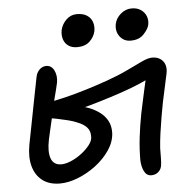

<svg xmlns="http://www.w3.org/2000/svg" viewBox="-52 -775 834 839"><g transform="rotate(-5 364.5 -355.5)"><path d="M178 12Q131 12 101 -11Q71 -34 60 -74.5Q49 -115 59 -169Q72 -236 84 -297.5Q96 -359 104.5 -403Q113 -447 116 -461Q118 -473 124.5 -483Q131 -493 141 -499Q151 -505 162 -505Q185 -505 196.5 -482Q208 -459 203 -429Q197 -401 186.5 -362Q176 -323 170 -288Q167 -276 162.5 -256.5Q158 -237 153.5 -217.5Q149 -198 146 -184Q135 -131 146 -101Q157 -71 191 -71Q210 -71 233.5 -81Q257 -91 279 -107.5Q301 -124 316 -143Q331 -162 331 -179Q332 -205 317.5 -221Q303 -237 276 -247Q261 -254 237 -260Q213 -266 186 -271.5Q159 -277 134 -279L151 -344Q187 -350 232.5 -361Q278 -372 327 -387Q376 -402 421 -418Q472 -436 511.5 -455Q551 -474 579.5 -487.5Q608 -501 626 -501Q657 -501 673.5 -480.5Q690 -460 683 -426Q676 -394 669.5 -363.5Q663 -333 656 -301Q651 -275 645 -240.5Q639 -206 634 -170Q629 -134 627 -104Q627 -84 626.5 -60.5Q626 -37 624 -26Q622 -15 615.5 -6.5Q609 2 599.5 6.5Q590 11 579 11Q558 11 547.5 -9.5Q537 -30 536 -59Q536 -109 542 -159.5Q548 -210 558 -262Q563 -284 568.5 -311Q574 -338 580 -364Q586 -390 590.5 -410.5Q595 -431 597 -440L617 -419Q594 -406 557.5 -390.5Q521 -375 475 -359.5Q429 -344 379 -329Q329 -314 278.5 -301.5Q228 -289 182 -282L192 -318Q200 -319 216.5 -320.5Q233 -322 255 -322Q267 -322 288.5 -318Q310 -314 333.5 -305Q357 -296 378.5 -280.5Q400 -265 412.5 -242Q425 -219 424 -188Q422 -149 397.5 -113Q373 -77 336 -49Q299 -21 257 -4.5Q215 12 178 12ZM540 -583Q510 -583 492.5 -606Q475 -629 481 -661Q486 -686 507.5 -704.5Q529 -723 556 -723Q580 -723 596.5 -711.5Q613 -700 619.5 -682.5Q626 -665 622 -645Q618 -627 597.5 -605Q577 -583 540 -583ZM304 -575Q282 -575 266.5 -585.5Q251 -596 245 -614.5Q239 -633 243 -655Q249 -681 268.5 -700Q288 -719 315 -719Q343 -719 360 -707.5Q377 -696 383 -677.5Q389 -659 385 -638Q380 -614 360 -594.5Q340 -575 304 -575Z"/></g></svg>

Font: Shantell Sans
Style: Italic
Weight: 400
Italic angle: -11°
Designer: Stephen Nixon, Anya Danilova, Shantell Martin
Foundry: Arrow Type
Version: Version 1.011;[c5ecc13dd]